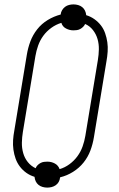

<svg xmlns="http://www.w3.org/2000/svg" viewBox="-20 -804 540 873"><path d="M195 49Q184 49 173.5 46Q163 43 155 36.5Q147 30 142.5 20.5Q138 11 137 0Q117 -6 100 -18Q83 -30 70.5 -46.5Q58 -63 51 -82.5Q44 -102 41 -123.5Q38 -145 39.5 -167Q41 -189 45 -210L102 -555Q107 -586 118 -615.5Q129 -645 149 -670.5Q169 -696 197 -713Q225 -730 256 -738Q256 -738 256 -738.5Q256 -739 256 -739Q257 -749 262.5 -758Q268 -767 276 -773Q284 -779 294 -781.5Q304 -784 314 -784Q325 -784 335.5 -781Q346 -778 354 -771.5Q362 -765 366.5 -755.5Q371 -746 372 -735Q392 -729 409 -717Q426 -705 438.5 -689Q451 -673 458 -653Q465 -633 468 -612Q471 -591 469.5 -569Q468 -547 464 -525L407 -180Q402 -149 391 -119.5Q380 -90 360 -65Q340 -40 312 -22.5Q284 -5 254 2Q253 3 253 3.5Q253 4 253 4Q252 14 247 23Q242 32 233.5 38Q225 44 215 46.5Q205 49 195 49ZM251 -35Q275 -42 296 -57.5Q317 -73 332 -93.5Q347 -114 355.5 -138Q364 -162 368 -186L425 -531Q429 -555 429.5 -579.5Q430 -604 423.5 -626.5Q417 -649 402.5 -667.5Q388 -686 367 -695Q364 -688 358 -682Q352 -676 344.5 -672Q337 -668 329 -667Q321 -666 314 -666Q296 -666 280 -674.5Q264 -683 259 -700Q235 -693 213.5 -677.5Q192 -662 177 -641.5Q162 -621 153.5 -597Q145 -573 141 -549L84 -204Q80 -180 79.5 -155.5Q79 -131 85.5 -108Q92 -85 106.5 -67Q121 -49 142 -39Q145 -47 151 -53Q157 -59 164.5 -63Q172 -67 180 -68Q188 -69 195 -69Q214 -69 229.5 -60.5Q245 -52 251 -35Z"/></svg>

Font: Iosevka Slab XLtObl
Style: Regular
Weight: 200
Italic angle: -9°
Monospace: yes
Designer: Belleve Invis
Foundry: Belleve Invis
Version: Version 11.1.1; ttfautohint (v1.8.3)